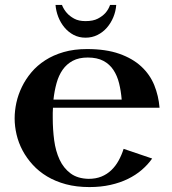

<svg xmlns="http://www.w3.org/2000/svg" viewBox="-20 -740 693 775"><path d="M193.8 -305.2Q192.9 -294.4 192.9 -284.4Q192.9 -274.4 192.9 -264.2Q192.9 -217.8 198.7 -173.8Q204.6 -129.9 220.5 -95.7Q236.3 -61.5 264.6 -40.3Q293 -19 337.9 -18.1Q366.7 -18.1 389.4 -27.3Q412.1 -36.6 429.2 -53Q446.3 -69.3 458.5 -91.3Q470.7 -113.3 479 -139.2L594.2 -100.1Q576.7 -75.2 552.2 -54.2Q527.8 -33.2 496.3 -17.8Q464.8 -2.4 426 6.3Q387.2 15.1 340.8 15.1Q288.6 15.1 246.1 3.7Q203.6 -7.8 170.2 -27.8Q136.7 -47.9 112.1 -75Q87.4 -102.1 71 -132.8Q54.7 -163.6 46.9 -196.8Q39.1 -230 39.1 -262.2Q39.1 -293 46.1 -325.4Q53.2 -357.9 68.4 -389.2Q83.5 -420.4 106.7 -448Q129.9 -475.6 162.4 -496.6Q194.8 -517.6 236.8 -529.8Q278.8 -542 331.1 -542Q407.7 -542 461.7 -522.9Q515.6 -503.9 550.5 -471.4Q585.4 -439 602.8 -396Q620.1 -353 624 -305.2ZM334 -507.8Q298.3 -507.8 273.7 -494.6Q249 -481.4 232.9 -458.5Q216.8 -435.5 208.3 -404.5Q199.7 -373.5 195.8 -337.9H471.2Q468.3 -373 460.7 -403.8Q453.1 -434.6 437.7 -457.8Q422.4 -481 397.2 -494.4Q372.1 -507.8 334 -507.8ZM449.2 -720.2Q447.3 -694.3 437.5 -670.7Q427.7 -647 411.6 -628.4Q395.5 -609.9 373.5 -598.9Q351.6 -587.9 325.2 -587.9Q298.8 -587.9 277.3 -599.1Q255.9 -610.4 240.2 -629.2Q224.6 -647.9 215.3 -671.6Q206.1 -695.3 204.1 -720.2H230Q237.3 -701.7 250 -687.5Q261.2 -674.8 279.3 -664.8Q297.4 -654.8 325.2 -654.8Q356 -654.8 375 -664.8Q394 -674.8 405.3 -687.5Q418 -701.7 424.3 -720.2Z"/></svg>

Font: Uncial Antiqua
Style: Regular
Weight: 400
Version: Version 1.000